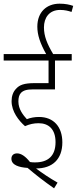

<svg xmlns="http://www.w3.org/2000/svg" viewBox="-20 -916 418 1044"><path d="M190 -246C245 -246 282 -213 282 -143C282 -68 241 -33 171 -33C162 -33 153 -33 143 -35C118 -67 94 -82 73 -82C55 -82 42 -72 42 -53C42 -18 84 -6 130 -3C173 34 221 71 274 108L293 77C251 53 209 25 176 0C265 0 319 -50 319 -142C319 -226 272 -280 192 -280C169 -280 146 -276 126 -268C106 -290 80 -322 80 -364C80 -385 84 -400 94 -411C107 -424 124 -430 161 -430H279V-587H370V-622H269C236 -678 219 -719 219 -767C219 -819 247 -862 307 -862C332 -862 352 -857 369 -851L378 -884C358 -891 335 -896 304 -896C234 -896 183 -851 183 -771C183 -726 198 -681 231 -622H0V-587H244V-464H169C111 -464 86 -454 68 -434C51 -417 43 -393 43 -366C43 -309 82 -260 116 -230C141 -241 164 -246 190 -246Z"/></svg>

Font: Noto Sans ExtraCondensed ExtraLight
Style: Regular
Weight: 200
Width: 2
Designer: Monotype Design Team
Foundry: Monotype Imaging Inc.
Version: Version 2.013